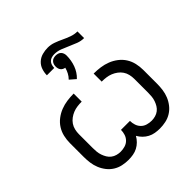

<svg xmlns="http://www.w3.org/2000/svg" viewBox="-216 -1003 1182 1182"><g transform="rotate(-45 375.0 -412.5)"><path d="M239 8Q213 8 187 2.5Q161 -3 138.5 -17Q116 -31 99.5 -52Q83 -73 73 -97.5Q63 -122 59.5 -148Q56 -174 56 -200V-320Q56 -349 62.5 -377.5Q69 -406 84.5 -430.5Q100 -455 123.5 -473Q147 -491 174 -501.5Q201 -512 230 -516Q259 -520 288 -520V-450Q268 -450 249 -447.5Q230 -445 212.5 -438Q195 -431 179.5 -419.5Q164 -408 153.5 -392.5Q143 -377 138.5 -358Q134 -339 134 -320V-200Q134 -184 135.5 -167.5Q137 -151 142.5 -135Q148 -119 156.5 -105Q165 -91 178 -81Q191 -71 207.5 -66.5Q224 -62 240 -62Q259 -62 278 -67.5Q297 -73 310.5 -86.5Q324 -100 330 -118.5Q336 -137 336 -156H414Q414 -137 420 -118.5Q426 -100 439.5 -86.5Q453 -73 472 -67.5Q491 -62 510 -62Q526 -62 542.5 -66.5Q559 -71 572 -81Q585 -91 593.5 -105Q602 -119 607.5 -135Q613 -151 614.5 -167.5Q616 -184 616 -200V-320Q616 -339 611.5 -358Q607 -377 596.5 -392.5Q586 -408 570.5 -419.5Q555 -431 537.5 -438Q520 -445 501 -447.5Q482 -450 462 -450V-520Q491 -520 520 -516Q549 -512 576 -501.5Q603 -491 626.5 -473Q650 -455 665.5 -430.5Q681 -406 687.5 -377.5Q694 -349 694 -320V-200Q694 -174 690.5 -148Q687 -122 677 -97.5Q667 -73 650.5 -52Q634 -31 611.5 -17Q589 -3 563 2.5Q537 8 511 8Q491 8 470.5 4.5Q450 1 432 -8.5Q414 -18 399.5 -32.5Q385 -47 375 -65Q365 -47 350.5 -32.5Q336 -18 318 -8.5Q300 1 279.5 4.5Q259 8 239 8ZM251 -716Q251 -740 259 -763.5Q267 -787 285 -803.5Q303 -820 327 -826.5Q351 -833 375 -833Q401 -833 426 -824Q451 -815 475 -803.5Q499 -792 524 -783Q549 -774 575 -774V-716Q549 -716 524 -725.5Q499 -735 475 -746Q451 -757 426 -766.5Q401 -776 375 -776Q363 -776 351 -772.5Q339 -769 330.5 -760.5Q322 -752 318.5 -740Q315 -728 315 -716ZM365 -569 327 -602Q341 -616 350 -633Q359 -650 364 -669Q356 -670 348.5 -674Q341 -678 336 -684.5Q331 -691 329 -699.5Q327 -708 327 -716Q327 -726 330 -735Q333 -744 339.5 -751Q346 -758 355.5 -761Q365 -764 375 -764Q385 -764 394.5 -761Q404 -758 410.5 -751Q417 -744 420 -735Q423 -726 423 -716Q423 -696 419.5 -675.5Q416 -655 409 -636Q402 -617 391 -600Q380 -583 365 -569Z"/></g></svg>

Font: Huly
Style: Regular
Weight: 400
Designer: Belleve Invis
Foundry: Belleve Invis
Version: Version 33.2.5; ttfautohint (v1.8.4)